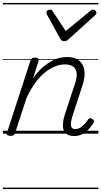

<svg xmlns="http://www.w3.org/2000/svg" viewBox="-20 -905 686 1300"><path d="M483 16Q455 16 437 6Q419 -4 411.5 -23.5Q404 -43 406.5 -70.5Q409 -98 420 -133L488 -340Q502 -380 499 -409Q496 -438 476.5 -453.5Q457 -469 419 -469Q389 -469 355.5 -456.5Q322 -444 288 -417.5Q254 -391 221.5 -347.5Q189 -304 160 -243L82 -4Q79 6 72.5 10.5Q66 15 51 15Q39 15 31 10Q23 5 27 -6L186 -494Q190 -506 196.5 -510.5Q203 -515 216 -515Q233 -515 239 -509Q245 -503 241 -491L203 -373Q231 -415 261.5 -442.5Q292 -470 322 -487.5Q352 -505 380 -512Q408 -519 433 -519Q483 -519 513 -497Q543 -475 551 -431.5Q559 -388 537 -323L469 -114Q461 -87 460 -68.5Q459 -50 466.5 -40.5Q474 -31 490 -31Q507 -31 522.5 -40.5Q538 -50 552 -64.5Q566 -79 575 -94Q580 -101 587 -104Q594 -107 604 -100Q615 -94 616 -86.5Q617 -79 612 -71Q601 -52 582 -31.5Q563 -11 538.5 2.5Q514 16 483 16ZM611 -840Q619 -840 626 -833.5Q633 -827 633 -819Q633 -813 630.5 -809.5Q628 -806 624 -802L444 -639Q436 -631 428.5 -628.5Q421 -626 413 -626Q406 -626 400 -629Q394 -632 389 -641L299 -804Q297 -808 295.5 -812Q294 -816 294 -820Q294 -829 303 -834.5Q312 -840 318 -840Q325 -840 329 -837.5Q333 -835 336 -830L425 -695L590 -830Q597 -835 601 -837.5Q605 -840 611 -840ZM0 365H646V375H0ZM0 -20H646V0H0ZM0 -505H646V-500H0ZM0 -885H646V-875H0Z"/></svg>

Font: Playwrite DK Loopet Guides
Style: Regular
Weight: 400
Designer: Veronika Burian, José Scaglione
Foundry: TypeTogether
Version: Version 1.003